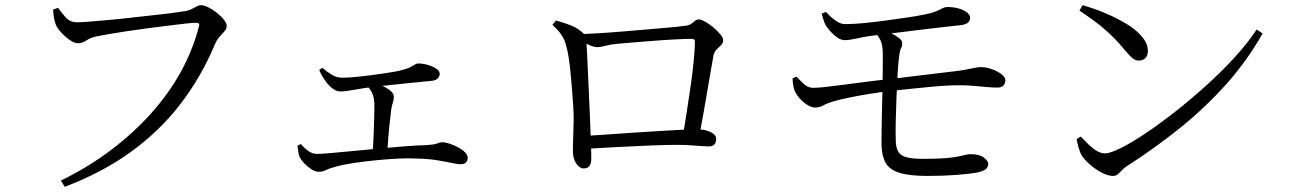

<svg xmlns="http://www.w3.org/2000/svg" viewBox="-20 -703 4990 741"><path d="M215 -6Q323 -59 410.5 -125.5Q498 -192 565.5 -268Q633 -344 678.5 -427Q724 -510 747 -598Q751 -610 747 -612.5Q743 -615 735 -615Q724 -615 696 -612Q668 -609 629 -604Q590 -599 547.5 -593.5Q505 -588 465.5 -582Q426 -576 395 -570.5Q364 -565 350 -562Q330 -558 313.5 -547Q297 -536 282 -536Q267 -536 248.5 -549Q230 -562 215 -579Q200 -596 195 -609Q191 -620 188.5 -632.5Q186 -645 185 -666L204 -673Q216 -655 233.5 -636Q251 -617 277 -617Q292 -617 324.5 -619.5Q357 -622 401 -626Q445 -630 492 -635.5Q539 -641 582 -645.5Q625 -650 656.5 -654.5Q688 -659 700 -661Q713 -664 722.5 -669.5Q732 -675 740 -679Q748 -683 756 -683Q767 -683 783.5 -675Q800 -667 816.5 -654Q833 -641 844 -627Q855 -613 855 -603Q855 -592 846 -582Q837 -572 826.5 -560Q816 -548 809 -531Q757 -407 677.5 -303Q598 -199 487.5 -118.5Q377 -38 230 18Z M1210 -40Q1197 -40 1181.5 -50Q1166 -60 1153.5 -73.5Q1141 -87 1137 -96Q1133 -105 1131.5 -115.5Q1130 -126 1128 -141L1141 -147Q1154 -132 1169.5 -120.5Q1185 -109 1205 -109Q1219 -109 1253.5 -112Q1288 -115 1335 -119.5Q1382 -124 1434.5 -129Q1487 -134 1537.5 -138Q1588 -142 1629 -143Q1657 -145 1667.5 -149.5Q1678 -154 1686 -154Q1699 -154 1715.5 -148.5Q1732 -143 1748 -134.5Q1764 -126 1774.5 -115.5Q1785 -105 1785 -94Q1785 -83 1778 -76Q1771 -69 1758 -69Q1747 -69 1724 -74Q1701 -79 1667.5 -84.5Q1634 -90 1591 -91Q1560 -93 1518.5 -91Q1477 -89 1431.5 -84.5Q1386 -80 1345.5 -74Q1305 -68 1277 -60Q1253 -54 1239 -47Q1225 -40 1210 -40ZM1418 -108Q1420 -135 1421.5 -171Q1423 -207 1424 -241Q1425 -275 1425 -295Q1425 -323 1417.5 -341Q1410 -359 1393 -376L1405 -389Q1420 -385 1437 -379Q1454 -373 1468 -365.5Q1482 -358 1491 -349Q1500 -340 1500 -329Q1500 -318 1496 -306.5Q1492 -295 1490 -281Q1488 -263 1484.5 -233Q1481 -203 1478.5 -170.5Q1476 -138 1475 -110ZM1294 -350Q1280 -350 1267 -359Q1254 -368 1243 -381Q1235 -391 1226.5 -404.5Q1218 -418 1212 -433L1224 -441Q1243 -425 1261.5 -414Q1280 -403 1302 -403Q1328 -403 1373 -408Q1418 -413 1470 -421Q1512 -427 1535 -433.5Q1558 -440 1568 -446Q1578 -452 1583 -455Q1588 -458 1595 -458Q1612 -458 1631 -452.5Q1650 -447 1663.5 -438Q1677 -429 1677 -419Q1677 -409 1670 -401Q1663 -393 1646 -391Q1634 -390 1610 -387.5Q1586 -385 1555.5 -382Q1525 -379 1492.5 -375.5Q1460 -372 1431 -369Q1382 -363 1347 -356.5Q1312 -350 1294 -350Z M2615 -175Q2622 -217 2630.5 -271Q2639 -325 2646.5 -378.5Q2654 -432 2658 -476Q2662 -520 2662 -542Q2662 -553 2650 -553Q2626 -553 2586.5 -551Q2547 -549 2503 -545.5Q2459 -542 2421.5 -539Q2384 -536 2363 -534Q2338 -532 2318 -526.5Q2298 -521 2284 -521Q2271 -521 2250.5 -531Q2230 -541 2218 -549V-571Q2243 -572 2287 -574.5Q2331 -577 2383 -581.5Q2435 -586 2484 -590Q2533 -594 2570 -597.5Q2607 -601 2619 -603Q2637 -604 2646 -610Q2655 -616 2661.5 -622Q2668 -628 2677 -628Q2686 -628 2702 -619Q2718 -610 2733.5 -597Q2749 -584 2760 -570.5Q2771 -557 2771 -548Q2771 -537 2763 -529Q2755 -521 2746.5 -513Q2738 -505 2734 -491Q2731 -473 2724.5 -437Q2718 -401 2710.5 -356Q2703 -311 2694.5 -263.5Q2686 -216 2678 -174ZM2232 -53Q2223 -53 2213 -61.5Q2203 -70 2197 -85.5Q2191 -101 2191 -121Q2191 -131 2191.5 -152.5Q2192 -174 2193 -199Q2194 -224 2194 -246Q2194 -269 2192 -298Q2190 -327 2187.5 -359Q2185 -391 2182 -422Q2179 -453 2175 -479.5Q2171 -506 2166 -523Q2160 -550 2146.5 -569Q2133 -588 2112 -607L2126 -624Q2157 -615 2183.5 -605Q2210 -595 2234 -572Q2240 -566 2241 -561Q2242 -556 2243 -546Q2244 -532 2245.5 -500Q2247 -468 2249 -426Q2251 -384 2253 -337.5Q2255 -291 2257 -246Q2259 -201 2260 -166Q2261 -144 2261.5 -127.5Q2262 -111 2262 -90Q2262 -72 2255 -62.5Q2248 -53 2232 -53ZM2231 -178Q2268 -180 2316.5 -183.5Q2365 -187 2417.5 -190.5Q2470 -194 2519 -197Q2568 -200 2607.5 -202Q2647 -204 2670 -204Q2691 -204 2707.5 -199Q2724 -194 2734 -186Q2744 -178 2744 -167Q2744 -154 2737.5 -146Q2731 -138 2715 -138Q2699 -138 2664 -141Q2629 -144 2594 -144Q2552 -144 2491 -141.5Q2430 -139 2362 -135.5Q2294 -132 2231 -128Z M3560 -24Q3490 -24 3451.5 -36Q3413 -48 3398 -74.5Q3383 -101 3382 -146Q3382 -167 3382.5 -203.5Q3383 -240 3384 -282.5Q3385 -325 3386 -367.5Q3387 -410 3387 -443.5Q3387 -477 3387 -494Q3387 -527 3379.5 -544.5Q3372 -562 3357 -578L3377 -589Q3401 -584 3420 -574.5Q3439 -565 3450.5 -555.5Q3462 -546 3462 -538Q3462 -525 3457.5 -517Q3453 -509 3451 -493Q3447 -466 3444.5 -422.5Q3442 -379 3440 -330.5Q3438 -282 3437 -238Q3436 -194 3437 -165Q3437 -137 3445 -120.5Q3453 -104 3475.5 -97Q3498 -90 3543 -90Q3595 -90 3627 -92.5Q3659 -95 3678 -99Q3697 -103 3707 -105.5Q3717 -108 3725 -108Q3760 -108 3777 -95Q3794 -82 3794 -70Q3794 -58 3784 -50Q3774 -42 3751 -37Q3723 -32 3672 -28Q3621 -24 3560 -24ZM3125 -288Q3112 -288 3096 -298Q3080 -308 3066 -323.5Q3052 -339 3046 -355Q3043 -363 3041 -376Q3039 -389 3039 -401L3054 -407Q3070 -390 3084.5 -377Q3099 -364 3120 -364Q3137 -364 3171.5 -368Q3206 -372 3248 -377.5Q3290 -383 3332.5 -388.5Q3375 -394 3408 -397Q3484 -406 3556.5 -415Q3629 -424 3673 -429Q3702 -433 3719 -436.5Q3736 -440 3746.5 -442Q3757 -444 3767 -444Q3780 -444 3795.5 -440Q3811 -436 3826 -428.5Q3841 -421 3850.5 -412Q3860 -403 3860 -393Q3860 -381 3852.5 -373Q3845 -365 3829 -365Q3812 -365 3789 -367Q3766 -369 3738.5 -371.5Q3711 -374 3682 -374Q3636 -374 3563 -367Q3490 -360 3409 -351Q3375 -347 3334.5 -340.5Q3294 -334 3258 -326.5Q3222 -319 3201 -313Q3170 -304 3157 -296Q3144 -288 3125 -288ZM3240 -548Q3221 -548 3200 -567Q3179 -586 3167 -605Q3162 -614 3158.5 -625.5Q3155 -637 3151 -650L3167 -657Q3186 -637 3205.5 -623Q3225 -609 3244 -610Q3274 -610 3315 -614Q3356 -618 3399.5 -624Q3443 -630 3481 -635.5Q3519 -641 3543 -646Q3585 -654 3605 -665Q3625 -676 3635 -676Q3661 -676 3681 -670Q3701 -664 3712.5 -654.5Q3724 -645 3724 -634Q3724 -625 3717 -617Q3710 -609 3689 -606Q3664 -603 3625.5 -599Q3587 -595 3543.5 -589.5Q3500 -584 3459 -579Q3418 -574 3385.5 -570Q3353 -566 3337 -564Q3309 -560 3283.5 -554Q3258 -548 3240 -548Z M4275 -24Q4256 -24 4231.5 -37Q4207 -50 4186.5 -68Q4166 -86 4156 -101Q4148 -114 4142.5 -134Q4137 -154 4135 -166L4151 -176Q4166 -160 4181.5 -145Q4197 -130 4213 -120.5Q4229 -111 4245 -111Q4264 -111 4304.5 -131Q4345 -151 4399 -187Q4453 -223 4513 -270Q4573 -317 4632.5 -370.5Q4692 -424 4743.5 -480Q4795 -536 4830 -589L4853 -574Q4793 -468 4712 -377.5Q4631 -287 4534 -209Q4437 -131 4328 -61Q4318 -55 4310 -46Q4302 -37 4294 -30.5Q4286 -24 4275 -24ZM4375 -469Q4363 -469 4351.5 -478Q4340 -487 4320 -511Q4302 -533 4284.5 -551Q4267 -569 4248 -586Q4229 -603 4204 -621.5Q4179 -640 4146 -662L4158 -683Q4201 -671 4245 -652.5Q4289 -634 4326.5 -611.5Q4364 -589 4387 -562Q4410 -535 4410 -506Q4410 -489 4400.5 -479Q4391 -469 4375 -469Z"/></svg>

Font: Noto Serif JP ExtraLight
Style: Regular
Weight: 400
Version: Version 2.003-H1;hotconv 1.1.1;makeotfexe 2.6.0